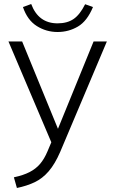

<svg xmlns="http://www.w3.org/2000/svg" viewBox="-20 -707 573 954"><path d="M22 0ZM22 0ZM64 227 49 174Q96 164 127 148Q158 132 179 107.5Q200 83 216 45L235 0L22 -501H90L268 -67L445 -501H511L279 48Q253 108 222 144Q191 180 152 198.5Q113 217 64 227ZM266 -548Q210 -548 163 -577.5Q116 -607 94 -672L135 -687Q171 -591 266 -591Q314 -591 345.5 -612.5Q377 -634 403 -686L442 -672Q413 -602 367 -575Q321 -548 266 -548Z"/></svg>

Font: Winston Light
Style: Regular
Weight: 300
Designer: Original fonts by Vernon Adams / Changes by Cristiano Sobral
Foundry: Original fonts by Vernon Adams / Changes by Cristiano Sobral
Version: Version 2.503;July 17, 2020;FontCreator 13.0.0.2655 64-bit